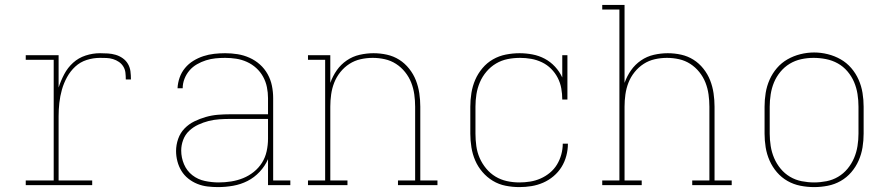

<svg xmlns="http://www.w3.org/2000/svg" viewBox="-20 -755 3640 783"><path d="M85 0V-19H199V-511H85V-530H219V-398Q228 -426 242 -452.5Q256 -479 278 -499Q300 -519 329 -528.5Q358 -538 388 -538Q404 -538 420 -537Q436 -536 451.5 -531.5Q467 -527 480.5 -517.5Q494 -508 502 -494Q510 -480 512 -464Q514 -448 514 -431H493Q493 -445 491.5 -458.5Q490 -472 483 -483.5Q476 -495 465 -502.5Q454 -510 441 -514Q428 -518 414.5 -518.5Q401 -519 388 -519Q360 -519 333.5 -510.5Q307 -502 287 -483.5Q267 -465 253.5 -440.5Q240 -416 232.5 -389.5Q225 -363 222 -335.5Q219 -308 219 -281V-19H356V0Z M869 8Q848 8 826.5 5.5Q805 3 785 -5Q765 -13 748 -26.5Q731 -40 720 -58Q709 -76 703.5 -97Q698 -118 698 -139Q698 -164 706.5 -188.5Q715 -213 732.5 -231Q750 -249 772.5 -260Q795 -271 819.5 -278Q844 -285 869 -287Q894 -289 919 -289H1073V-355Q1073 -377 1068.5 -399.5Q1064 -422 1053 -442Q1042 -462 1025 -477.5Q1008 -493 987 -502.5Q966 -512 943.5 -515.5Q921 -519 898 -519Q878 -519 858.5 -517Q839 -515 820 -509Q801 -503 783.5 -493Q766 -483 753 -468Q740 -453 732.5 -434Q725 -415 725 -395H704Q705 -417 712.5 -438.5Q720 -460 734.5 -477.5Q749 -495 768.5 -507Q788 -519 809.5 -526Q831 -533 853.5 -535.5Q876 -538 898 -538Q924 -538 949 -534Q974 -530 997.5 -519.5Q1021 -509 1040 -492Q1059 -475 1071.5 -452.5Q1084 -430 1089 -405Q1094 -380 1094 -355V-19H1164V0H1073V-106Q1061 -78 1039 -54.5Q1017 -31 989.5 -17Q962 -3 931 2.5Q900 8 869 8ZM872 -11Q897 -11 922.5 -15Q948 -19 971.5 -28.5Q995 -38 1015 -54Q1035 -70 1048.5 -91.5Q1062 -113 1067.5 -138.5Q1073 -164 1073 -189V-270H919Q897 -270 874.5 -268.5Q852 -267 830.5 -261.5Q809 -256 788.5 -246.5Q768 -237 751.5 -221.5Q735 -206 727 -184.5Q719 -163 719 -141Q719 -112 730.5 -85Q742 -58 764.5 -40.5Q787 -23 815.5 -17Q844 -11 872 -11Z M1236 0V-19H1306V-511H1236V-530H1327V-417Q1337 -445 1353.5 -468.5Q1370 -492 1394 -508.5Q1418 -525 1446.5 -531.5Q1475 -538 1503 -538Q1531 -538 1558 -532Q1585 -526 1608 -511.5Q1631 -497 1648.5 -475Q1666 -453 1676 -427.5Q1686 -402 1690 -374.5Q1694 -347 1694 -320V-19H1764V0H1603V-19H1673V-320Q1673 -345 1669.5 -370Q1666 -395 1657 -418Q1648 -441 1632 -461Q1616 -481 1595 -494.5Q1574 -508 1549.5 -513.5Q1525 -519 1500 -519Q1475 -519 1450.5 -513.5Q1426 -508 1405 -494.5Q1384 -481 1368 -461Q1352 -441 1343 -418Q1334 -395 1330.5 -370Q1327 -345 1327 -320V-19H1397V0Z M2098 8Q2070 8 2042 2.5Q2014 -3 1990 -17.5Q1966 -32 1947.5 -53.5Q1929 -75 1918 -100.5Q1907 -126 1902.5 -154Q1898 -182 1898 -210V-320Q1898 -348 1902.5 -376Q1907 -404 1918 -429.5Q1929 -455 1947.5 -477Q1966 -499 1990.5 -513Q2015 -527 2043 -532.5Q2071 -538 2099 -538Q2125 -538 2151.5 -533Q2178 -528 2201.5 -515.5Q2225 -503 2243.5 -483Q2262 -463 2273 -439V-530H2294V-349H2273Q2273 -372 2269 -394.5Q2265 -417 2254.5 -437.5Q2244 -458 2227.5 -474.5Q2211 -491 2190 -501Q2169 -511 2146.5 -515Q2124 -519 2101 -519Q2075 -519 2050 -514Q2025 -509 2003 -496Q1981 -483 1964 -463Q1947 -443 1937 -419.5Q1927 -396 1923 -371Q1919 -346 1919 -320V-210Q1919 -185 1922.5 -159.5Q1926 -134 1936 -111Q1946 -88 1962.5 -68Q1979 -48 2000.5 -35Q2022 -22 2047 -16.5Q2072 -11 2098 -11Q2120 -11 2142 -14.5Q2164 -18 2184.5 -27Q2205 -36 2222.5 -50.5Q2240 -65 2251.5 -84Q2263 -103 2269 -125Q2275 -147 2275 -169H2296Q2296 -144 2289.5 -119.5Q2283 -95 2270 -74Q2257 -53 2237.5 -36.5Q2218 -20 2195 -10Q2172 0 2147.5 4Q2123 8 2098 8Z M2436 0V-19H2506V-716H2436V-735H2527V-417Q2537 -445 2553.5 -468.5Q2570 -492 2594 -508.5Q2618 -525 2646.5 -531.5Q2675 -538 2703 -538Q2731 -538 2758 -532Q2785 -526 2808 -511.5Q2831 -497 2848.5 -475Q2866 -453 2876 -427.5Q2886 -402 2890 -374.5Q2894 -347 2894 -320V-19H2964V0H2803V-19H2873V-320Q2873 -345 2869.5 -370Q2866 -395 2857 -418Q2848 -441 2832 -461Q2816 -481 2795 -494.5Q2774 -508 2749.5 -513.5Q2725 -519 2700 -519Q2675 -519 2650.5 -513.5Q2626 -508 2605 -494.5Q2584 -481 2568 -461Q2552 -441 2543 -418Q2534 -395 2530.5 -370Q2527 -345 2527 -320V-19H2597V0Z M3300 8Q3272 8 3244 2.5Q3216 -3 3191.5 -17Q3167 -31 3148.5 -52.5Q3130 -74 3118.5 -100Q3107 -126 3102.5 -154Q3098 -182 3098 -210V-320Q3098 -348 3102.5 -376Q3107 -404 3118.5 -430Q3130 -456 3148.5 -477.5Q3167 -499 3191.5 -513Q3216 -527 3244 -534Q3272 -541 3300 -541Q3328 -541 3356 -534Q3384 -527 3408.5 -513Q3433 -499 3451.5 -477.5Q3470 -456 3481.5 -430Q3493 -404 3497.5 -376Q3502 -348 3502 -320V-210Q3502 -182 3497.5 -154Q3493 -126 3481.5 -100Q3470 -74 3451.5 -52.5Q3433 -31 3408.5 -17Q3384 -3 3356 2.5Q3328 8 3300 8ZM3300 -11Q3325 -11 3350.5 -16Q3376 -21 3398 -34Q3420 -47 3436.5 -67Q3453 -87 3463 -110.5Q3473 -134 3477 -159.5Q3481 -185 3481 -210V-320Q3481 -346 3477 -371.5Q3473 -397 3463 -420.5Q3453 -444 3436 -464Q3419 -484 3396.5 -496.5Q3374 -509 3348.5 -514Q3323 -519 3298 -519Q3272 -519 3247 -513.5Q3222 -508 3200.5 -495Q3179 -482 3162.5 -462Q3146 -442 3136.5 -419Q3127 -396 3123 -370.5Q3119 -345 3119 -320V-210Q3119 -185 3123 -159.5Q3127 -134 3137 -110.5Q3147 -87 3163.5 -67Q3180 -47 3202 -34Q3224 -21 3249.5 -16Q3275 -11 3300 -11Z"/></svg>

Font: Iosevka Curly Slab ThEx
Style: Regular
Weight: 100
Width: 7
Monospace: yes
Designer: Belleve Invis
Foundry: Belleve Invis
Version: Version 11.1.0; ttfautohint (v1.8.3)